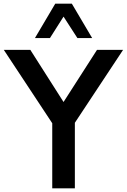

<svg xmlns="http://www.w3.org/2000/svg" viewBox="-28 -1020 686 1040"><path d="M316.2 -930 242.5 -813.8H161.2L271.2 -1000H361.2L471.2 -813.8H391.2ZM638.8 -750 377.5 -355V0H255V-352.5L-7.5 -750H136.2L316.2 -467.5L497.5 -750Z"/></svg>

Font: Now Medium
Style: Regular
Weight: 500
Designer: Alfredo Marco Pradil
Foundry: Alfredo Marco Pradil
Version: Version 1.002;PS 001.002;hotconv 1.0.88;makeotf.lib2.5.64775